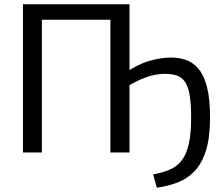

<svg xmlns="http://www.w3.org/2000/svg" viewBox="-20 -710 1038 894"><path d="M710 164 693 102Q737 94 770 80Q803 66 825 38.5Q847 11 858.5 -37.5Q870 -86 870 -162Q870 -230 862.5 -270.5Q855 -311 839.5 -331.5Q824 -352 801.5 -359Q779 -366 749 -366Q720 -366 692 -359.5Q664 -353 634.5 -340Q605 -327 570 -306L563 -370Q619 -410 673.5 -426Q728 -442 777 -442Q813 -442 845.5 -431Q878 -420 903.5 -390.5Q929 -361 943.5 -306Q958 -251 958 -162Q958 -68 938.5 -7.5Q919 53 885 88Q851 123 806 140Q761 157 710 164ZM87 0V-690H175V0ZM494 0V-690H583V0ZM167 -618V-690H505V-618Z"/></svg>

Font: Exo 2
Style: Regular
Weight: 400
Designer: Natanael Gama
Foundry: Natanael Gama
Version: Version 2.010